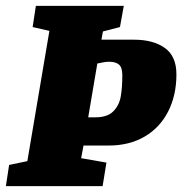

<svg xmlns="http://www.w3.org/2000/svg" viewBox="-45 -633 620 653"><path d="M555 -380Q555 -309 527 -254Q499 -199 447 -168.5Q395 -138 324 -138H239L231 -95L317 -80L304 0H-25L-14 -72L48 -85L123 -528L66 -541L77 -613H376L363 -541L305 -526L300 -498H411Q476 -498 515.5 -470Q555 -442 555 -380ZM371 -377Q371 -403 360 -413Q349 -423 326 -423Q312 -423 286 -417L255 -234H279Q320 -234 340 -254Q360 -274 365.5 -304Q371 -334 371 -377Z"/></svg>

Font: Grenze Black
Style: Italic
Weight: 900
Italic angle: -10°
Designer: Renata Polastri
Foundry: Omnibus-Type
Version: Version 1.002; ttfautohint (v1.8)